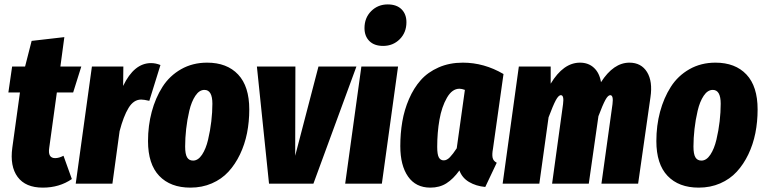

<svg xmlns="http://www.w3.org/2000/svg" viewBox="-20 -836 3484 874"><path d="M238.8 -415 204.1 -163.1Q196.8 -116.2 231 -116.2Q248.5 -116.2 269 -127L307.1 -21Q250.5 18.1 174.8 18.1Q96.2 18.1 60.3 -30.5Q24.4 -79.1 36.1 -164.1L70.8 -415H18.1L35.2 -533.2H94.2L124 -649.9L272.9 -667L254.9 -533.2H350.1L313 -415Z M667.5 -548.8Q689 -548.8 710.4 -540L659.7 -377Q635.3 -382.8 622.6 -382.8Q588.4 -382.8 565.2 -344.7Q542 -306.6 524.4 -238.8L491.7 0H324.7L398.4 -533.2H541.5L540.5 -444.8Q590.3 -548.8 667.5 -548.8Z M846.7 18.1Q755.9 18.1 704.8 -35.4Q653.8 -88.9 653.8 -193.8Q653.8 -264.2 670.7 -327.1Q687.5 -390.1 719.7 -440.7Q752 -491.2 804.4 -521Q856.9 -550.8 922.9 -550.8Q1013.2 -550.8 1064 -496.8Q1114.7 -442.9 1114.7 -337.9Q1114.7 -281.7 1104.5 -230.2Q1094.2 -178.7 1072.5 -133.3Q1050.8 -87.9 1019.8 -54.2Q988.8 -20.5 944.3 -1.2Q899.9 18.1 846.7 18.1ZM858.9 -105Q881.8 -105 899.7 -131.8Q917.5 -158.7 927.2 -200.2Q937 -241.7 941.9 -283.7Q946.8 -325.7 946.8 -363.8Q946.8 -426.8 910.6 -426.8Q887.2 -426.8 869.4 -400.1Q851.6 -373.5 841.8 -332Q832 -290.5 827.4 -248.8Q822.8 -207 822.8 -168.9Q822.8 -134.8 831.5 -119.9Q840.3 -105 858.9 -105Z M1602.5 -533.2 1406.7 0H1204.6L1149.4 -533.2H1324.7L1323.7 -127L1429.7 -533.2Z M1724.1 -627Q1683.6 -627 1661.4 -649.2Q1639.2 -671.4 1639.2 -708Q1639.2 -754.9 1669.7 -785.4Q1700.2 -815.9 1745.1 -815.9Q1785.6 -815.9 1807.9 -793.7Q1830.1 -771.5 1830.1 -734.9Q1830.1 -688 1799.6 -657.5Q1769 -627 1724.1 -627ZM1792 -533.2 1718.3 0H1551.3L1625 -533.2Z M2086.9 -550.8Q2183.6 -550.8 2272 -499L2224.1 -159.2Q2219.2 -133.3 2222.4 -118.2Q2225.6 -103 2241.2 -95.2L2189 15.1Q2147 11.2 2115.2 -7.6Q2083.5 -26.4 2071.3 -60.1Q2043 -21 2012 -1.5Q1981 18.1 1939 18.1Q1872.6 18.1 1837.4 -32.5Q1802.2 -83 1802.2 -170.9Q1802.2 -229 1811.3 -282.2Q1820.3 -335.4 1841.8 -385.3Q1863.3 -435.1 1895.3 -471.2Q1927.2 -507.3 1976.6 -529.1Q2025.9 -550.8 2086.9 -550.8ZM2071.3 -432.1Q2038.1 -432.1 2014.4 -390.9Q1990.7 -349.6 1980.5 -291.3Q1970.2 -232.9 1970.2 -167Q1970.2 -133.3 1977.5 -119.6Q1984.9 -106 2000 -106Q2014.2 -106 2028.1 -120.4Q2042 -134.8 2059.1 -161.1L2096.2 -426.8Q2082 -432.1 2071.3 -432.1Z M2845.2 -550.8Q2898.9 -550.8 2925.3 -508.1Q2951.7 -465.3 2940.9 -393.1L2884.8 0H2717.8L2768.1 -361.8Q2773.4 -402.8 2757.8 -402.8Q2747.6 -402.8 2735.6 -380.9Q2723.6 -358.9 2704.1 -307.1L2660.2 0H2493.2L2543 -361.8Q2548.3 -402.8 2533.2 -402.8Q2522.5 -402.8 2510 -379.6Q2497.6 -356.4 2477.1 -301.8L2435.1 0H2268.1L2341.8 -533.2H2486.8V-455.1Q2544.4 -550.8 2620.1 -550.8Q2658.7 -550.8 2683.8 -527.3Q2709 -503.9 2715.8 -461.9Q2772.9 -550.8 2845.2 -550.8Z M3160.6 18.1Q3069.8 18.1 3018.8 -35.4Q2967.8 -88.9 2967.8 -193.8Q2967.8 -264.2 2984.6 -327.1Q3001.5 -390.1 3033.7 -440.7Q3065.9 -491.2 3118.4 -521Q3170.9 -550.8 3236.8 -550.8Q3327.1 -550.8 3377.9 -496.8Q3428.7 -442.9 3428.7 -337.9Q3428.7 -281.7 3418.5 -230.2Q3408.2 -178.7 3386.5 -133.3Q3364.7 -87.9 3333.7 -54.2Q3302.7 -20.5 3258.3 -1.2Q3213.9 18.1 3160.6 18.1ZM3172.9 -105Q3195.8 -105 3213.6 -131.8Q3231.4 -158.7 3241.2 -200.2Q3251 -241.7 3255.9 -283.7Q3260.7 -325.7 3260.7 -363.8Q3260.7 -426.8 3224.6 -426.8Q3201.2 -426.8 3183.3 -400.1Q3165.5 -373.5 3155.8 -332Q3146 -290.5 3141.4 -248.8Q3136.7 -207 3136.7 -168.9Q3136.7 -134.8 3145.5 -119.9Q3154.3 -105 3172.9 -105Z"/></svg>

Font: Fira Sans Compressed ExtraBold
Style: Italic
Weight: 800
Width: 3
Italic angle: -8°
Designer: Carrois Corporate & Edenspiekermann AG
Foundry: Carrois Corporate GbR & Edenspiekermann AG
Version: Version 4.203;PS 004.203;hotconv 1.0.88;makeotf.lib2.5.64775